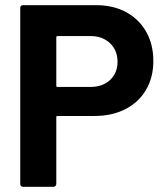

<svg xmlns="http://www.w3.org/2000/svg" viewBox="-20 -720 636 740"><path d="M58 -11V-689Q58 -700 69 -700H351Q417 -700 466.5 -673Q516 -646 543.5 -597.5Q571 -549 571 -485Q571 -422 543 -374Q515 -326 463.5 -299.5Q412 -273 344 -273H201Q197 -273 197 -269V-11Q197 -6 193.5 -3Q190 0 185 0H69Q64 0 61 -3Q58 -6 58 -11ZM201 -385H329Q376 -385 404.5 -412Q433 -439 433 -482Q433 -526 404 -553.5Q375 -581 329 -581H201Q197 -581 197 -576V-389Q197 -385 201 -385Z"/></svg>

Font: Barlow GEO Bold
Style: Regular
Weight: 700
Designer: Jeremy Tribby
Foundry: Tribby Type
Version: Version 1.408